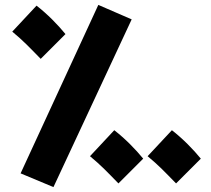

<svg xmlns="http://www.w3.org/2000/svg" viewBox="-20 -724 859 783"><path d="M198 39 517 -645 381 -704 64 -17ZM146 -484 247 -585C216 -623 174 -666 129 -701L30 -595C76 -557 101 -530 146 -484ZM463 24 564 -77C533 -115 491 -158 446 -193L347 -87C393 -49 418 -22 463 24ZM698 24 799 -77C768 -115 726 -158 681 -193L582 -87C628 -49 653 -22 698 24Z"/></svg>

Font: Noto Sans Arabic UI Bk
Style: Regular
Weight: 900
Designer: Monotype Design Team, Nadine Chahine and Nizar Qandah
Foundry: Monotype Imaging Inc.
Version: Version 2.010